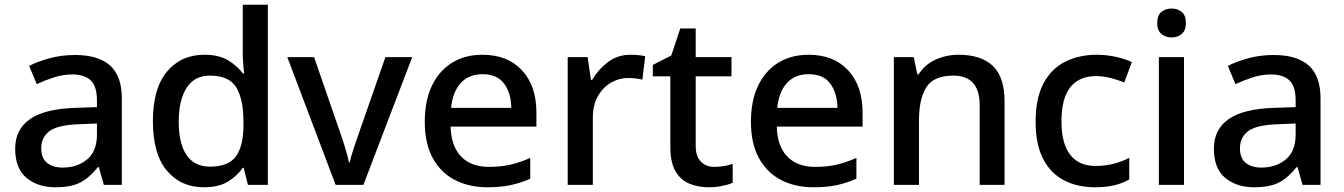

<svg xmlns="http://www.w3.org/2000/svg" viewBox="-20 -780 5669 810"><path d="M297 -548Q395 -548 444.5 -503.5Q494 -459 494 -365V0H418L397 -75H393Q358 -31 319.5 -10.5Q281 10 213 10Q140 10 92 -29.5Q44 -69 44 -153Q44 -234 106.5 -277.5Q169 -321 298 -325L389 -328V-356Q389 -417 362 -441.5Q335 -466 286 -466Q246 -466 207.5 -453.5Q169 -441 135 -425L103 -502Q140 -521 190 -534.5Q240 -548 297 -548ZM316 -256Q224 -253 189 -227Q154 -201 154 -154Q154 -112 179 -92.5Q204 -73 244 -73Q306 -73 347.5 -107.5Q389 -142 389 -212V-259Z M840 10Q743 10 684 -60Q625 -130 625 -269Q625 -407 684.5 -478Q744 -549 842 -549Q903 -549 941.5 -526Q980 -503 1005 -470H1010Q1008 -484 1006 -511.5Q1004 -539 1004 -558V-760H1110V0H1026L1008 -72H1004Q980 -37 941 -13.5Q902 10 840 10ZM866 -77Q944 -77 975.5 -120.5Q1007 -164 1007 -252V-267Q1007 -361 977 -411Q947 -461 865 -461Q800 -461 767 -409Q734 -357 734 -266Q734 -175 767 -126Q800 -77 866 -77Z M1396 0 1192 -539H1305L1415 -221Q1425 -193 1436.5 -155.5Q1448 -118 1452 -95H1456Q1460 -118 1472.5 -155.5Q1485 -193 1495 -221L1606 -539H1719L1513 0Z M2015 -549Q2121 -549 2182 -483.5Q2243 -418 2243 -305V-246H1881Q1883 -164 1925 -120Q1967 -76 2043 -76Q2094 -76 2134.5 -85.5Q2175 -95 2217 -114V-26Q2176 -8 2134.5 1Q2093 10 2036 10Q1958 10 1898.5 -21Q1839 -52 1805.5 -113.5Q1772 -175 1772 -266Q1772 -356 1802.5 -419Q1833 -482 1887.5 -515.5Q1942 -549 2015 -549ZM2016 -467Q1958 -467 1924 -430Q1890 -393 1883 -325H2137Q2136 -388 2106.5 -427.5Q2077 -467 2016 -467Z M2640 -549Q2674 -549 2702 -543L2690 -444Q2678 -447 2662 -449Q2646 -451 2630 -451Q2592 -451 2558 -431.5Q2524 -412 2502.5 -374.5Q2481 -337 2481 -283V0H2375V-539H2459L2473 -443H2478Q2503 -486 2544 -517.5Q2585 -549 2640 -549Z M2993 -76Q3014 -76 3035.5 -79.5Q3057 -83 3071 -89V-9Q3054 -1 3026.5 4.5Q2999 10 2970 10Q2925 10 2888.5 -5Q2852 -20 2830 -57Q2808 -94 2808 -161V-458H2734V-506L2812 -546L2850 -660H2915V-539H3066V-458H2915V-165Q2915 -120 2937 -98Q2959 -76 2993 -76Z M3391 -549Q3497 -549 3558 -483.5Q3619 -418 3619 -305V-246H3257Q3259 -164 3301 -120Q3343 -76 3419 -76Q3470 -76 3510.5 -85.5Q3551 -95 3593 -114V-26Q3552 -8 3510.5 1Q3469 10 3412 10Q3334 10 3274.5 -21Q3215 -52 3181.5 -113.5Q3148 -175 3148 -266Q3148 -356 3178.5 -419Q3209 -482 3263.5 -515.5Q3318 -549 3391 -549ZM3392 -467Q3334 -467 3300 -430Q3266 -393 3259 -325H3513Q3512 -388 3482.5 -427.5Q3453 -467 3392 -467Z M4024 -549Q4119 -549 4168.5 -502Q4218 -455 4218 -351V0H4113V-336Q4113 -461 4002 -461Q3919 -461 3888 -412Q3857 -363 3857 -272V0H3751V-539H3835L3850 -466H3855Q3882 -508 3927 -528.5Q3972 -549 4024 -549Z M4599 10Q4525 10 4468.5 -19.5Q4412 -49 4380.5 -110Q4349 -171 4349 -267Q4349 -366 4382.5 -428.5Q4416 -491 4474.5 -520Q4533 -549 4607 -549Q4649 -549 4688.5 -540Q4728 -531 4755 -518L4723 -432Q4697 -443 4665.5 -451Q4634 -459 4605 -459Q4458 -459 4458 -268Q4458 -175 4494.5 -127.5Q4531 -80 4601 -80Q4644 -80 4679.5 -89.5Q4715 -99 4744 -114V-23Q4716 -7 4681.5 1.5Q4647 10 4599 10Z M4923 -744Q4947 -744 4965 -730Q4983 -716 4983 -683Q4983 -651 4965 -636.5Q4947 -622 4923 -622Q4898 -622 4880 -636.5Q4862 -651 4862 -683Q4862 -716 4880 -730Q4898 -744 4923 -744ZM4975 -539V0H4869V-539Z M5354 -548Q5452 -548 5501.5 -503.5Q5551 -459 5551 -365V0H5475L5454 -75H5450Q5415 -31 5376.5 -10.5Q5338 10 5270 10Q5197 10 5149 -29.5Q5101 -69 5101 -153Q5101 -234 5163.5 -277.5Q5226 -321 5355 -325L5446 -328V-356Q5446 -417 5419 -441.5Q5392 -466 5343 -466Q5303 -466 5264.5 -453.5Q5226 -441 5192 -425L5160 -502Q5197 -521 5247 -534.5Q5297 -548 5354 -548ZM5373 -256Q5281 -253 5246 -227Q5211 -201 5211 -154Q5211 -112 5236 -92.5Q5261 -73 5301 -73Q5363 -73 5404.5 -107.5Q5446 -142 5446 -212V-259Z"/></svg>

Font: Noto Sans Thai Looped Medium
Style: Regular
Weight: 500
Designer: Sasikarn Vongin, Ben Mitchell
Foundry: The Fontpad Ltd
Version: Version 1.001; ttfautohint (v1.8.4.7-5d5b)